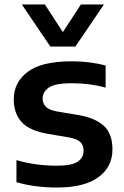

<svg xmlns="http://www.w3.org/2000/svg" viewBox="-20 -828 554 858"><path d="M235 10Q186 10 139.8 4Q93.5 -2 53.5 -14V-112.5Q139 -87.5 234 -87.5Q299.5 -87.5 326.5 -105.2Q353.5 -123 353.5 -154.5Q353.5 -179.5 339.2 -193.2Q325 -207 288 -214L195.5 -229.5Q112.5 -243.5 77 -282.2Q41.5 -321 41.5 -384Q41.5 -460 103.8 -507Q166 -554 300 -554Q383.5 -554 452 -535V-436.5Q381.5 -456 302.5 -456Q224.5 -456 197.5 -436.2Q170.5 -416.5 170.5 -388.5Q170.5 -366.5 184 -351.8Q197.5 -337 234 -330L327 -314.5Q405 -301.5 443.8 -266Q482.5 -230.5 482.5 -160.5Q482.5 -81.5 419.2 -35.8Q356 10 235 10ZM205 -620 77.5 -808H180.5L261 -684.5L341.5 -808H444.5L317 -620Z"/></svg>

Font: Encode Sans SmExp SmBold
Style: Regular
Weight: 600
Width: 6
Designer: Multiple Designers
Foundry: Impallari Type
Version: Version 3.002; ttfautohint (v1.8.3) -l 8 -r 50 -G 200 -x 14 